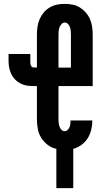

<svg xmlns="http://www.w3.org/2000/svg" viewBox="-20 -763 540 988"><path d="M270 205V3Q246 -2 225.5 -17.5Q205 -33 192 -54Q179 -75 174.5 -100Q170 -125 170 -149V-320H151Q134 -320 116.5 -323Q99 -326 84 -334Q69 -342 57 -354.5Q45 -367 37.5 -383Q30 -399 27 -416Q24 -433 24 -450V-485H136V-450Q136 -445 136 -440Q136 -435 137.5 -430Q139 -425 142.5 -420.5Q146 -416 151 -416H170V-586Q170 -606 173 -626Q176 -646 184 -664.5Q192 -683 205 -698.5Q218 -714 235.5 -724.5Q253 -735 273 -739Q293 -743 313 -743Q333 -743 353.5 -739Q374 -735 391 -724.5Q408 -714 421.5 -698.5Q435 -683 443 -664.5Q451 -646 454 -626Q457 -606 457 -586V-320H281V-149Q281 -140 282 -130.5Q283 -121 286 -112Q289 -103 296 -95.5Q303 -88 312 -88Q321 -88 327.5 -94Q334 -100 337.5 -108Q341 -116 342 -124.5Q343 -133 343 -142V-143H455V-140Q455 -116 449 -93Q443 -70 430.5 -50.5Q418 -31 398.5 -17Q379 -3 357 3V205ZM281 -415H345V-586Q345 -595 344 -604.5Q343 -614 340 -623Q337 -632 330 -639.5Q323 -647 313 -647Q304 -647 297 -639.5Q290 -632 286.5 -623Q283 -614 282 -604.5Q281 -595 281 -586Z"/></svg>

Font: Iosevka Curly Slab
Style: Bold
Weight: 700
Monospace: yes
Designer: Belleve Invis
Foundry: Belleve Invis
Version: Version 22.1.2; ttfautohint (v1.8.4)